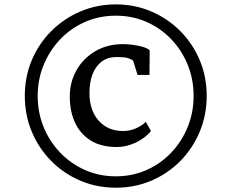

<svg xmlns="http://www.w3.org/2000/svg" viewBox="-20 -936 1078 894"><path d="M95.5 -489.5Q95.5 -578.5 128 -655.8Q160.5 -733 218.8 -791.2Q277 -849.5 354 -882.5Q431 -915.5 519.5 -915.5Q608 -915.5 684.8 -882.5Q761.5 -849.5 819.5 -791.2Q877.5 -733 910 -655.8Q942.5 -578.5 942.5 -489.5Q942.5 -400.5 910 -322.8Q877.5 -245 819.5 -186.2Q761.5 -127.5 684.8 -94.8Q608 -62 519.5 -62Q431 -62 354 -94.8Q277 -127.5 218.8 -186.2Q160.5 -245 128 -322.8Q95.5 -400.5 95.5 -489.5ZM155.5 -489.5Q155.5 -412 183.2 -344.2Q211 -276.5 260.5 -225Q310 -173.5 376.2 -144.2Q442.5 -115 519.5 -115Q596 -115 662 -144.2Q728 -173.5 777.2 -225.2Q826.5 -277 854 -344.8Q881.5 -412.5 881.5 -489.5Q881.5 -566.5 854 -634.2Q826.5 -702 777.2 -753.5Q728 -805 662 -834Q596 -863 519.5 -863Q442 -863 375.8 -833.8Q309.5 -804.5 260.2 -752.8Q211 -701 183.2 -633.5Q155.5 -566 155.5 -489.5ZM522.5 -251.5Q450.5 -251.5 402 -282Q353.5 -312.5 329.2 -365.2Q305 -418 305 -486Q305 -555 336.8 -610.2Q368.5 -665.5 424.5 -698Q480.5 -730.5 552 -730.5Q573.5 -730.5 599 -727.2Q624.5 -724 646 -717.5Q667.5 -711 677 -701.5L676 -587H620.5L600 -653.5Q591 -661 574.2 -665.8Q557.5 -670.5 522.5 -670.5Q482.5 -670.5 454.2 -649.8Q426 -629 411.2 -591.2Q396.5 -553.5 396.5 -503Q396.5 -422.5 439.5 -374.2Q482.5 -326 552.5 -326Q584.5 -326 612.2 -338Q640 -350 659 -368.5L683 -326Q669.5 -308.5 645 -291.2Q620.5 -274 589.2 -262.8Q558 -251.5 522.5 -251.5Z"/></svg>

Font: Merriweather 24pt SemiBold
Style: Regular
Weight: 600
Designer: Eben Sorkin
Foundry: Eben Sorkin
Version: Version 2.100